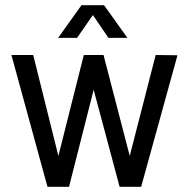

<svg xmlns="http://www.w3.org/2000/svg" viewBox="-20 -720 720 740"><path d="M163 0H246L341 -374L441 0H524L664 -507L580 -508L480 -119L379 -508H303L205 -119L108 -508H24ZM204 -574H277L338 -662L398 -574H471L381 -700H294Z"/></svg>

Font: Vanilla Cream Book
Style: Regular
Weight: 400
Designer: Jeremy Tribby, Jinavaṁso
Foundry: Tribby Type
Version: Version 1.422;Glyphs 3.1.2 (3151)